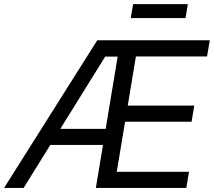

<svg xmlns="http://www.w3.org/2000/svg" viewBox="-47 -926 1054 946"><path d="M-26.9 0 432.1 -727.5H986.8L973.1 -647.9H622.6L582.5 -405.8H910.2L897 -326.2H569.3L528.3 -79.6H884.3L871.1 0H425.3L532.7 -647H471.2L69.3 0ZM172.4 -211.9 185.5 -291H519.5L506.3 -211.9ZM878.4 -905.8 867.2 -836.9H597.2L608.9 -905.8Z"/></svg>

Font: Inter 24pt
Style: Italic
Weight: 400
Italic angle: -9.3988°
Designer: Rasmus Andersson
Foundry: rsms
Version: Version 4.001;git-66647c0bb